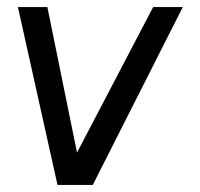

<svg xmlns="http://www.w3.org/2000/svg" viewBox="-20 -521 564 541"><path d="M241.5 0H142L30.5 -501H113.5L197 -91L411.5 -501H495Z"/></svg>

Font: Urbanist
Style: Italic
Weight: 400
Italic angle: -8°
Designer: Corey Hu
Foundry: Corey Hu
Version: Version 1.330; ttfautohint (v1.8.4.7-5d5b)